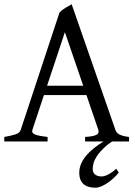

<svg xmlns="http://www.w3.org/2000/svg" viewBox="-20 -663 635 900"><path d="M536.6 146Q526.4 159.2 512.5 171.9Q498.5 184.6 483.9 194.6Q469.2 204.6 454.6 210.7Q439.9 216.8 427.7 216.8Q413.6 216.8 399.9 213.9Q386.2 210.9 375.5 203.1Q364.7 195.3 358.2 181.6Q351.6 168 351.6 146Q351.6 102.1 389.6 60.1Q418 29.3 465.3 0H378.9V-21Q417 -23.4 431.6 -30.8Q446.3 -38.1 440.9 -54.2L385.3 -217.3H186L131.8 -54.2Q127 -39.1 145 -32.2Q163.1 -25.4 203.1 -21V0H0V-21Q33.2 -26.9 52.7 -33.2Q72.3 -39.6 77.1 -54.2L258.8 -604Q270 -616.2 286.6 -626.2Q303.2 -636.2 315.9 -643.1L521 -54.2Q523.4 -47.4 527.8 -42Q532.2 -36.6 539.6 -32.7Q546.9 -28.8 558.1 -25.9Q569.3 -22.9 585 -21V0H505.4Q482.9 15.1 467.3 30.3Q445.8 50.8 434.1 68.8Q422.4 86.9 418.5 102.1Q414.6 117.2 414.6 128.9Q414.6 147 426.3 155.5Q438 164.1 456.5 164.1Q468.8 164.1 486.6 155.3Q504.4 146.5 524.9 127.9ZM370.1 -261.2 284.2 -512.2 200.7 -261.2Z"/></svg>

Font: Gentium Plus
Style: Regular
Weight: 400
Designer: J. Victor Gaultney, Annie Olsen, Iska Routamaa
Foundry: SIL International
Version: Version 1.510